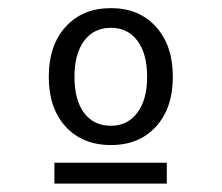

<svg xmlns="http://www.w3.org/2000/svg" viewBox="-20 -636 540 467"><path d="M250 -568.4Q208 -568.4 184.6 -536.6Q161.1 -504.9 161.1 -449.2Q161.1 -392.6 184.6 -361.3Q208 -330.1 250 -330.1Q290 -330.1 314 -361.8Q337.9 -393.6 337.9 -449.2Q337.9 -504.9 314.5 -536.6Q291 -568.4 250 -568.4ZM250 -616.2Q318.4 -616.2 359.4 -570.8Q400.4 -525.4 400.4 -449.2Q400.4 -373 359.4 -328.1Q318.4 -283.2 250 -283.2Q180.7 -283.2 139.6 -328.1Q98.6 -373 98.6 -449.2Q98.6 -525.4 139.6 -570.8Q180.7 -616.2 250 -616.2ZM112.3 -240.2H385.7V-189.5H112.3Z"/></svg>

Font: BabelStone Xiangqi
Style: Regular
Weight: 400
Designer: Andrew West
Foundry: BabelStone
Version: Version 11.000 June 09, 2018